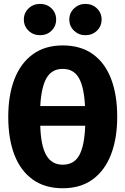

<svg xmlns="http://www.w3.org/2000/svg" viewBox="-20 -966 655 1003"><path d="M592.3 -355.9Q592.3 -243.1 560 -159.2Q527.7 -75.4 464.4 -29Q401 17.4 307.7 17.4Q214.9 17.4 151.3 -27.9Q87.7 -73.3 55.4 -156.9Q23.1 -240.5 23.1 -355.9Q23.1 -468.7 55.4 -552.3Q87.7 -635.9 151.3 -682.3Q214.9 -728.7 307.7 -728.7Q401 -728.7 464.4 -683.6Q527.7 -638.5 560 -554.9Q592.3 -471.3 592.3 -355.9ZM307.7 -606.2Q251.8 -606.2 223.8 -559.5Q195.9 -512.8 190.3 -411.8H424.1Q419 -512.8 391.5 -559.5Q364.1 -606.2 307.7 -606.2ZM307.7 -105.6Q367.2 -105.6 394.4 -155.6Q421.5 -205.6 425.1 -309.2H190.3Q193.3 -204.6 221.8 -155.1Q250.3 -105.6 307.7 -105.6ZM189.2 -782.1Q153.8 -782.1 129.2 -805.6Q104.6 -829.2 104.6 -864.1Q104.6 -898.5 129.2 -922.1Q153.8 -945.6 189.2 -945.6Q225.1 -945.6 249.2 -922.1Q273.3 -898.5 273.3 -864.1Q273.3 -829.2 249.2 -805.6Q225.1 -782.1 189.2 -782.1ZM426.2 -782.1Q391.8 -782.1 366.9 -805.6Q342.1 -829.2 342.1 -864.1Q342.1 -898.5 366.9 -922.1Q391.8 -945.6 426.2 -945.6Q462.1 -945.6 486.4 -922.1Q510.8 -898.5 510.8 -864.1Q510.8 -829.2 486.4 -805.6Q462.1 -782.1 426.2 -782.1Z"/></svg>

Font: FiraCode Nerd Font Mono
Style: Bold
Weight: 700
Monospace: yes
Designer: Carrois Corporate, Edenspiekermann AG, Nikita Prokopov
Foundry: Carrois Corporate, Edenspiekermann AG, Nikita Prokopov
Version: Version 6.002;Nerd Fonts 3.3.0